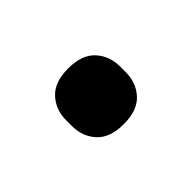

<svg xmlns="http://www.w3.org/2000/svg" viewBox="-39 -248 368 368"><g transform="rotate(-45 145.0 -63.5)"><path d="M145 12Q108 12 90 -7.5Q72 -27 72 -56V-71Q72 -100 90 -119.5Q108 -139 145 -139Q182 -139 200 -119.5Q218 -100 218 -71V-56Q218 -27 200 -7.5Q182 12 145 12Z"/></g></svg>

Font: IBM Plex Thai Medium
Style: Regular
Weight: 500
Designer: Mike Abbink, Paul van der Laan, Pieter van Rosmalen, Ben Mitchell, Mark Frömberg
Foundry: Bold Monday
Version: Version 1.0